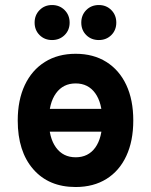

<svg xmlns="http://www.w3.org/2000/svg" viewBox="-20 -739 606 771"><path d="M104.3 -210.2V-301.8H462.1V-210.2ZM283.8 12Q175.8 12 113.5 -59.5Q51.2 -130.9 51.2 -255Q51.2 -337.2 79.6 -397.4Q108 -457.5 160.2 -490.2Q212.5 -523 283.8 -523Q355 -523 406.9 -490.4Q458.9 -457.9 487.1 -397.9Q515.2 -337.9 515.2 -255.4Q515.2 -172.6 487.2 -112.7Q459.3 -52.7 407.4 -20.4Q355.4 12 283.8 12ZM283.8 -107.4Q334.5 -107.4 362.6 -146.4Q390.6 -185.3 390.6 -255.4Q390.6 -325.7 362.2 -364.9Q333.9 -404 283.8 -404Q233.5 -404 204.9 -364.5Q176.4 -325 176.4 -255Q176.4 -185.8 204.9 -146.6Q233.5 -107.4 283.8 -107.4ZM377 -578.2Q346.4 -578.2 326.4 -598.1Q306.4 -618 306.4 -648.2Q306.4 -678.4 326.4 -698.6Q346.4 -718.8 377 -718.8Q406.9 -718.8 427 -698.6Q447 -678.4 447 -648.2Q447 -618 427 -598.1Q406.9 -578.2 377 -578.2ZM189 -578.2Q159 -578.2 139 -598.1Q119 -618 119 -648.2Q119 -678.4 139 -698.6Q159 -718.8 189 -718.8Q219.2 -718.8 239.4 -698.6Q259.6 -678.4 259.6 -648.2Q259.6 -618 239.4 -598.1Q219.2 -578.2 189 -578.2Z"/></svg>

Font: Overpass
Style: Regular
Weight: 400
Designer: Delve Withrington, Dave Bailey, Thomas Jockin
Foundry: Delve Fonts LLC
Version: Version 4.000